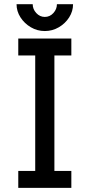

<svg xmlns="http://www.w3.org/2000/svg" viewBox="-20 -909 434 929"><path d="M68.4 -722.7V-640.6H150.4V-82H68.4V0H325.2V-82H243.2V-640.6H325.2V-722.7ZM196.8 -758.8Q233.4 -758.8 264.6 -777.1Q295.9 -795.4 314.7 -825Q333.5 -854.5 333.5 -888.7H255.4Q255.4 -864.7 238.3 -845.9Q221.2 -827.1 196.8 -827.1Q172.9 -827.1 155.5 -845.9Q138.2 -864.7 138.2 -888.7H60.1Q60.1 -854.5 79.1 -825Q98.1 -795.4 129.2 -777.1Q160.2 -758.8 196.8 -758.8Z"/></svg>

Font: Giphurs SC
Style: Regular
Weight: 400
Version: Version 0.920